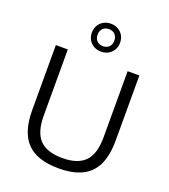

<svg xmlns="http://www.w3.org/2000/svg" viewBox="-175 -1118 1102 1252"><g transform="rotate(20 376.5 -492.0)"><path d="M87 -290V-740H170V-280.5Q170 -166 220.2 -114Q270.5 -62 377.5 -62Q484.5 -62 534.8 -114Q585 -166 585 -280.5V-740H666.5V-290Q666.5 -186.5 635.5 -120.5Q604.5 -54.5 540.8 -22.5Q477 9.5 377.5 9.5Q228.5 9.5 157.8 -63Q87 -135.5 87 -290ZM279.5 -897Q279.5 -924.5 292.2 -946.8Q305 -969 327.2 -981.5Q349.5 -994 377.5 -994Q405.5 -994 427.8 -981.5Q450 -969 462.8 -946.8Q475.5 -924.5 475.5 -897Q475.5 -869.5 462.8 -847.5Q450 -825.5 427.8 -813Q405.5 -800.5 377.5 -800.5Q349.5 -800.5 327.2 -813Q305 -825.5 292.2 -847.5Q279.5 -869.5 279.5 -897ZM435.5 -897Q435.5 -924.5 419.5 -940.5Q403.5 -956.5 377.5 -956.5Q351.5 -956.5 335.5 -940.5Q319.5 -924.5 319.5 -897Q319.5 -870 335.5 -854Q351.5 -838 377.5 -838Q403.5 -838 419.5 -854Q435.5 -870 435.5 -897Z"/></g></svg>

Font: Encode Sans Semi Expanded
Style: Regular
Weight: 400
Width: 6
Designer: Multiple Designers
Foundry: Impallari Type
Version: Version 2.000